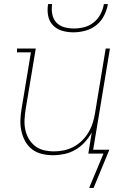

<svg xmlns="http://www.w3.org/2000/svg" viewBox="-20 -760 640 950"><path d="M343 -600Q314 -600 287 -608Q260 -616 241.5 -635.5Q223 -655 218 -683Q213 -711 218 -740H238Q234 -715 238.5 -690.5Q243 -666 258.5 -649Q274 -632 297.5 -625.5Q321 -619 346 -619Q371 -619 396.5 -625.5Q422 -632 443.5 -649Q465 -666 477.5 -690.5Q490 -715 494 -740H514Q509 -711 495 -683Q481 -655 456.5 -635.5Q432 -616 402 -608Q372 -600 343 -600ZM443 170H421L492 0H417L434 -105Q420 -79 399.5 -56.5Q379 -34 353 -19Q327 -4 298.5 2Q270 8 242 8Q214 8 187 1.5Q160 -5 139 -21Q118 -37 105 -60.5Q92 -84 86 -111Q80 -138 81 -166.5Q82 -195 87 -223L133 -501H64V-520H157L107 -220Q103 -195 101.5 -169Q100 -143 105 -119Q110 -95 122 -74Q134 -53 153 -38Q172 -23 196.5 -17Q221 -11 247 -11Q271 -11 295.5 -16Q320 -21 343 -33Q366 -45 385 -63.5Q404 -82 417.5 -104.5Q431 -127 438.5 -151Q446 -175 450 -199L503 -520H524L441 -19H521Z"/></svg>

Font: Iosevka HT Thin Extended
Style: Italic
Weight: 100
Width: 7
Italic angle: -9°
Monospace: yes
Designer: Belleve Invis
Foundry: Belleve Invis
Version: Version 32.3.0; ttfautohint (v1.8.4)